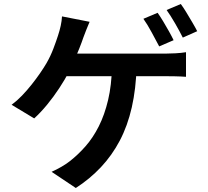

<svg xmlns="http://www.w3.org/2000/svg" viewBox="-20 -867 1040 960"><path d="M768 -803Q781 -785 796 -760Q811 -735 825 -710Q839 -685 848 -666L776 -635Q760 -665 738.5 -705Q717 -745 697 -773ZM884 -847Q898 -828 913 -803Q928 -778 942.5 -753.5Q957 -729 966 -711L894 -679Q878 -711 855.5 -750Q833 -789 813 -817ZM428 -758Q420 -740 411.5 -718Q403 -696 397 -680Q389 -656 377 -626Q365 -596 352 -565.5Q339 -535 325 -508Q305 -470 276.5 -426.5Q248 -383 215.5 -343.5Q183 -304 151 -275L38 -343Q65 -363 90 -389Q115 -415 138 -444Q161 -473 180 -500.5Q199 -528 213 -552Q233 -587 247 -624Q261 -661 270 -689Q278 -713 283.5 -738Q289 -763 290 -785ZM279 -599Q296 -599 331 -599Q366 -599 411 -599Q456 -599 506.5 -599Q557 -599 606 -599Q655 -599 697.5 -599Q740 -599 769.5 -599Q799 -599 809 -599Q828 -599 857 -600.5Q886 -602 910 -606V-483Q883 -485 854.5 -485.5Q826 -486 809 -486Q797 -486 759 -486Q721 -486 667.5 -486Q614 -486 553.5 -486Q493 -486 436.5 -486Q380 -486 335 -486Q290 -486 268 -486ZM663 -535Q660 -423 639 -330.5Q618 -238 579 -164Q540 -90 484.5 -31Q429 28 359 73L238 -8Q263 -19 287 -33Q311 -47 329 -61Q370 -93 407.5 -135.5Q445 -178 474 -235.5Q503 -293 520.5 -367Q538 -441 540 -535Z"/></svg>

Font: Noto Sans JP Thin SemiBold
Style: Regular
Weight: 600
Version: Version 2.004-H2;hotconv 1.0.118;makeotfexe 2.5.65603